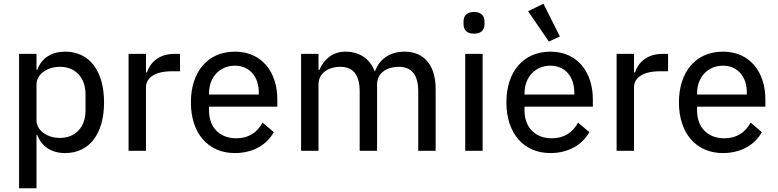

<svg xmlns="http://www.w3.org/2000/svg" viewBox="-20 -806 4155 1026"><path d="M82 200H175V-85H179C203 -21 257 12 328 12C458 12 536 -91 536 -259C536 -427 458 -530 328 -530C257 -530 203 -497 179 -433H175V-518H82ZM301 -69C231 -69 175 -109 175 -164V-354C175 -409 231 -449 301 -449C384 -449 437 -390 437 -303V-215C437 -128 384 -69 301 -69Z M760 0V-340C760 -391 810 -425 896 -425H942V-518H911C828 -518 782 -470 765 -419H760V-518H667V0Z M1235 12C1332 12 1407 -33 1443 -100L1383 -151C1355 -98 1308 -67 1243 -67C1150 -67 1097 -129 1097 -215V-236H1462V-275C1462 -420 1380 -530 1235 -530C1091 -530 1000 -423 1000 -259C1000 -95 1091 12 1235 12ZM1235 -455C1313 -455 1363 -397 1363 -311V-301H1097V-308C1097 -393 1154 -455 1235 -455Z M1682 0V-355C1682 -418 1739 -449 1798 -449C1869 -449 1902 -404 1902 -317V0H1995V-355C1995 -418 2050 -449 2110 -449C2182 -449 2215 -404 2215 -317V0H2308V-331C2308 -457 2246 -530 2142 -530C2055 -530 2003 -481 1984 -425H1982C1955 -498 1894 -530 1825 -530C1756 -530 1709 -486 1687 -433H1682V-518H1589V0Z M2513 -626C2552 -626 2569 -647 2569 -677V-691C2569 -721 2552 -742 2513 -742C2474 -742 2457 -721 2457 -691V-677C2457 -647 2474 -626 2513 -626ZM2466 0H2559V-518H2466Z M2913 -584 2972 -611 2884 -786 2802 -746ZM2921 12C3018 12 3093 -33 3129 -100L3069 -151C3041 -98 2994 -67 2929 -67C2836 -67 2783 -129 2783 -215V-236H3148V-275C3148 -420 3066 -530 2921 -530C2777 -530 2686 -423 2686 -259C2686 -95 2777 12 2921 12ZM2921 -455C2999 -455 3049 -397 3049 -311V-301H2783V-308C2783 -393 2840 -455 2921 -455Z M3368 0V-340C3368 -391 3418 -425 3504 -425H3550V-518H3519C3436 -518 3390 -470 3373 -419H3368V-518H3275V0Z M3843 12C3940 12 4015 -33 4051 -100L3991 -151C3963 -98 3916 -67 3851 -67C3758 -67 3705 -129 3705 -215V-236H4070V-275C4070 -420 3988 -530 3843 -530C3699 -530 3608 -423 3608 -259C3608 -95 3699 12 3843 12ZM3843 -455C3921 -455 3971 -397 3971 -311V-301H3705V-308C3705 -393 3762 -455 3843 -455Z"/></svg>

Font: IBM Plex Arabic Text
Style: Regular
Weight: 450
Designer: Mike Abbink, Paul van der Laan, Pieter van Rosmalen, Wael Morcos, Khajak Apelian
Foundry: Bold Monday
Version: Version 1.0